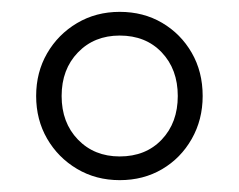

<svg xmlns="http://www.w3.org/2000/svg" viewBox="-20 -733 404 324"><path d="M182 -429Q142 -429 110 -448Q78 -467 59.5 -499Q41 -531 41 -571Q41 -611 59.5 -643Q78 -675 110 -694Q142 -713 182 -713Q222 -713 253.5 -694.5Q285 -676 303.5 -644Q322 -612 322 -571Q322 -531 303.5 -498.5Q285 -466 253.5 -447.5Q222 -429 182 -429ZM182 -469Q226 -469 253 -497.5Q280 -526 280 -571Q280 -616 253 -644.5Q226 -673 182 -673Q139 -673 111.5 -644.5Q84 -616 84 -571Q84 -526 111.5 -497.5Q139 -469 182 -469Z"/></svg>

Font: Nunito ExtraLight
Style: Regular
Weight: 200
Designer: Vernon Adams
Foundry: Vernon Adams
Version: Version 3.602